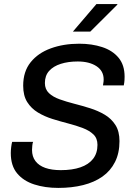

<svg xmlns="http://www.w3.org/2000/svg" viewBox="-20 -910 671 940"><path d="M265.5 10Q200.5 10 147.8 -7Q95 -24 63.9 -61.2Q32.8 -98.5 32.8 -160.8Q32.8 -173.5 34.8 -189.9Q36.8 -206.2 39.5 -215.5H142.2Q139.5 -211 138.1 -197.1Q136.8 -183.2 136.8 -176Q136.8 -143.5 153.5 -121.4Q170.2 -99.2 201.6 -88.1Q233 -77 277.5 -77Q333.8 -77 373.8 -90.8Q413.8 -104.5 435.5 -132.1Q457.2 -159.8 457.2 -200.8Q457.2 -232.8 437.5 -251.8Q417.8 -270.8 385.4 -283.1Q353 -295.5 314.2 -305.5Q275.5 -315.5 236.6 -327.6Q197.8 -339.8 165.4 -359.4Q133 -379 113.2 -410.4Q93.5 -441.8 93.5 -490.5Q93.5 -559.8 129.9 -605.1Q166.2 -650.5 228.6 -673.2Q291 -696 368 -696Q429.8 -696 480.2 -679.5Q530.8 -663 560.4 -627.4Q590 -591.8 590 -534.8Q590 -527.8 589.5 -517.6Q589 -507.5 586 -491.8H484.2Q486.5 -505.2 487 -511.1Q487.5 -517 487.5 -521Q487.5 -562.8 452.4 -585.9Q417.2 -609 360.5 -609Q313.8 -609 277.5 -597.4Q241.2 -585.8 220.5 -562.8Q199.8 -539.8 199.8 -503.5Q199.8 -473 219.5 -454.2Q239.2 -435.5 272 -423.8Q304.8 -412 343.6 -402.1Q382.5 -392.2 421.2 -380Q460 -367.8 492.8 -348.4Q525.5 -329 545.2 -297.9Q565 -266.8 565 -219.2Q565 -160.5 543.1 -117Q521.2 -73.5 481.5 -45.5Q441.8 -17.5 386.9 -3.8Q332 10 265.5 10ZM336.8 -755.2 452.2 -890.2H554.5V-887.2L422 -755.2Z"/></svg>

Font: Chivo Medium
Style: Italic
Weight: 500
Italic angle: -8.05°
Designer: Hector Gatti
Foundry: Omnibus-Type
Version: Version 2.002